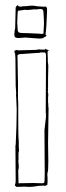

<svg xmlns="http://www.w3.org/2000/svg" viewBox="-20 -649 256 747"><path d="M45 -223 43 -271 42 -281Q43 -282 43 -285L41 -316Q41 -372 40 -422L39 -438V-441L38 -440L36 -449L37 -452L43 -454Q44 -455 48 -455V-453L120 -455Q122 -455 132 -457Q134 -456 144 -456H155Q157 -458 157 -460Q163 -454 172 -454Q171 -453 170 -453V-452Q169 -452 168 -453V-452Q166 -450 165 -450Q166 -449 166 -447V-446Q165 -446 165 -444L166 -421V-408Q168 -398 168 -392L167 -344V-309Q167 -308 166 -307L167 -306H166Q167 -305 167 -299L166 -292L168 -282L167 -268V-250Q168 -248 168 -240V-231H169Q167 -103 167 -94L168 -21Q168 19 165 22L164 32Q165 34 165 45V59L164 71L159 72Q158 72 157 73V74Q156 74 155 75L152 73Q131 73 111 77L98 78H91L72 77Q70 78 44 78Q39 73 38 73V70L41 61Q40 61 40.5 59.5Q41 58 41 52L40 -84H41Q45 -165 45 -223ZM50 -269 51 -245V-183Q51 -114 53 -100V-80L54 -63Q52 -57 52 -52V-26Q52 -25 51 -24L52 -19Q51 -18 51 -16H52Q53 -10 53 -1Q53 8 51 14L52 64L109 63L143 64Q149 64 151.5 62.5Q154 61 154 23.5Q154 -14 153 -143L159 -195L158 -199H159V-201Q159 -203 158 -204L160 -205L158 -209L159 -430Q159 -445 154 -445H137Q135 -443 129 -443H124L52 -438V-437Q52 -435 48 -434Q50 -328 50 -326ZM39 -539 41 -621H43V-625Q46 -625 48 -629Q49 -629 50 -628L51 -626Q54 -623 62 -623Q68 -625 73 -625H82Q96 -627 105 -627Q114 -627 128 -624L132 -625V-624Q140 -623 149 -623Q158 -623 159 -624V-622Q163 -619 163 -618V-603Q161 -542 157 -514H158Q161 -511 161 -510L160 -509Q160 -507 151 -504V-503Q147 -499 131 -499L79 -503L52 -501Q42 -501 37 -506L36 -514L35 -517Q37 -519 37 -530ZM149 -518 151 -553V-566Q150 -575 150 -587L149 -603L148 -608Q146 -614 137 -614L117 -612V-613L87 -610L77 -611L50 -607Q48 -602 47 -561L49 -530Q51 -523 57 -521.5Q63 -520 88 -520Q140 -518 143 -517Z"/></svg>

Font: Londrina Sketch
Style: Regular
Weight: 400
Designer: Marcelo Magalhaes
Foundry: Marcelo Magalhaes
Version: Version 1.001 2011